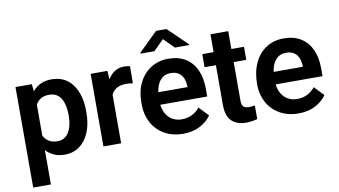

<svg xmlns="http://www.w3.org/2000/svg" viewBox="-90 -974 2464 1394"><g transform="rotate(-10 1142.5 -277.0)"><path d="M50.7 -535.3H171L176.7 -482.3Q203 -513.3 237.5 -529.3Q272 -545.3 317 -545.3Q416.3 -545.3 471 -471.7Q525.7 -398 525.7 -273V-262.7Q525.7 -184 501.3 -122.2Q477 -60.3 430.3 -25.2Q383.7 10 318.3 10Q274.7 10 240.8 -4.8Q207 -19.7 181.3 -47.7V205.7H50.7ZM281.3 -438Q245 -438 220.2 -423.7Q195.3 -409.3 181.3 -382V-153Q196.3 -126 221 -110.5Q245.7 -95 282.3 -95Q339.3 -95 367.3 -142.2Q395.3 -189.3 395.3 -262.7V-273Q395.3 -347 367 -392.5Q338.7 -438 281.3 -438Z M604.7 -535.3H728.3L732.3 -472Q752.7 -507 783.2 -526.2Q813.7 -545.3 853.3 -545.3Q864.3 -545.3 877 -543.5Q889.7 -541.7 896 -539L894.7 -414.7Q887 -415.7 879.3 -416Q863.3 -418.7 845.3 -418.7Q803 -418.7 775.7 -402.8Q748.3 -387 735.3 -357.7V0H604.7Z M1240.7 -616.7 1165 -692.3 1089.3 -616.7H987V-623.7L1126.7 -760H1203.3L1345 -623V-616.7ZM931.3 -249.3V-269Q931.3 -350.3 962.8 -412.8Q994.3 -475.3 1050.3 -510.3Q1106.3 -545.3 1177.7 -545.3Q1253.7 -545.3 1305.5 -512.7Q1357.3 -480 1383.5 -421Q1409.7 -362 1409.7 -282.7V-226.3H1064Q1066.7 -206 1070.3 -195Q1078.7 -165.3 1096.3 -142.7Q1114 -120 1140.8 -107.5Q1167.7 -95 1200.7 -95Q1241.3 -95 1274.7 -111.2Q1308 -127.3 1333 -158.3L1399.3 -88.7Q1370.3 -46.3 1317.7 -18.2Q1265 10 1192.3 10Q1113 10 1053.8 -24.2Q994.7 -58.3 963 -117.5Q931.3 -176.7 931.3 -249.3ZM1065.7 -318.3H1280.7V-329Q1279 -361 1268.2 -385.8Q1257.3 -410.7 1234.8 -425.2Q1212.3 -439.7 1177 -439.7Q1145.7 -439.7 1122.5 -425Q1099.3 -410.3 1085.2 -383.3Q1071 -356.3 1065.7 -318.3Z M1697.7 -97.7Q1719 -97.7 1739 -102.3V-2Q1700 10 1657.3 10Q1588.3 10 1549.8 -27Q1511.3 -64 1511.3 -144.3V-439H1427.7V-535.3H1511.3V-667H1642.3V-535.3H1735.3V-439H1642.3V-155.7Q1642.3 -121.7 1655.5 -109.7Q1668.7 -97.7 1697.7 -97.7Z M1781.7 -249.3Q1781.7 -340 1812.8 -406.7Q1844 -473.3 1899.8 -509.3Q1955.7 -545.3 2028 -545.3Q2104 -545.3 2155.8 -512.7Q2207.7 -480 2233.8 -421Q2260 -362 2260 -282.7V-226.3H1914.3Q1918.7 -188 1936 -158.3Q1953.3 -128.7 1982.7 -111.8Q2012 -95 2051 -95Q2091.7 -95 2125 -111.2Q2158.3 -127.3 2183.3 -158.3L2249.7 -88.7Q2220.7 -46.3 2168 -18.2Q2115.3 10 2042.7 10Q1963.3 10 1904.2 -24.2Q1845 -58.3 1813.3 -117.5Q1781.7 -176.7 1781.7 -249.3ZM1916 -318.3H2131V-329Q2129.3 -361 2118.5 -385.8Q2107.7 -410.7 2085.2 -425.2Q2062.7 -439.7 2027.3 -439.7Q1996 -439.7 1972.8 -425Q1949.7 -410.3 1935.5 -383.3Q1921.3 -356.3 1916 -318.3Z"/></g></svg>

Font: FreesentationVF
Style: Regular
Weight: 400
Designer: glyphs from Roboto by Christian Robertson / Hangul glyphs from Noto Sans CJK(Source Han Sans) by Jang Soo-young and Kang
Foundry: PT&
Version: Version 2.001;Glyphs 3.3.1 (3343)